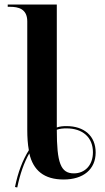

<svg xmlns="http://www.w3.org/2000/svg" viewBox="-20 -780 461 845"><path d="M46 43 56 45C68 -14 86 -65 109 -105C126 -30 174 10 260 10C347 10 401 -35 401 -109C401 -182 350 -225 273 -225C258 -225 244 -224 230 -219V-760H14V-750H25C59 -750 100 -742 100 -686V-210C100 -175 102 -145 107 -119C80 -76 59 -22 46 43ZM305 -17C247 -17 230 -63 230 -209C244 -214 258 -215 273 -215C343 -215 389 -176 389 -110C389 -52 353 -17 305 -17Z"/></svg>

Font: Noto Serif Display SemiBold
Style: Regular
Weight: 600
Designer: Monotype Design Team
Foundry: Monotype Imaging Inc.
Version: Version 2.009